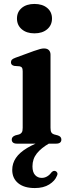

<svg xmlns="http://www.w3.org/2000/svg" viewBox="-20 -728 357 973"><path d="M219 -22.5 230.5 -2Q188.5 22 166.5 49.8Q144.5 77.5 144.5 115Q144.5 144.5 157.8 159Q171 173.5 191.5 173.5Q206 173.5 218.5 166.2Q231 159 239.5 147Q244.5 141.5 249.2 139.2Q254 137 260 138.5Q266 140 269.8 146.8Q273.5 153.5 268 164Q258.5 188.5 229.5 206.8Q200.5 225 156.5 225Q102 225 72 200.2Q42 175.5 42 133Q42 100 60.5 72.5Q79 45 118.2 21.5Q157.5 -2 219 -22.5ZM236 -451V-80Q236 -64.5 240.2 -57.2Q244.5 -50 253.5 -47L272.5 -42Q282 -39 286.5 -33.8Q291 -28.5 291 -20.5Q291 -11 284.5 -5.5Q278 0 263.5 0H66.5Q52.5 0 46 -5.5Q39.5 -11 39.5 -20.5Q39.5 -28 44 -33.2Q48.5 -38.5 58 -42L77.5 -47Q86.5 -50.5 90.8 -57.5Q95 -64.5 95 -80V-366.5Q95 -379.5 91.2 -385Q87.5 -390.5 79 -392L52.5 -394Q43.5 -396 39.5 -400.5Q35.5 -405 35.5 -412Q35.5 -420.5 40.2 -425.5Q45 -430.5 58.5 -435.5L151.5 -469.5Q171 -476.5 182.8 -479.5Q194.5 -482.5 202.5 -482.5Q219.5 -482.5 227.8 -473.8Q236 -465 236 -451ZM154.5 -559Q114.5 -559 90.2 -579.8Q66 -600.5 66 -634Q66 -667.5 90.2 -687.8Q114.5 -708 154.5 -708Q195 -708 219.2 -687.8Q243.5 -667.5 243.5 -634Q243.5 -600.5 219.2 -579.8Q195 -559 154.5 -559Z"/></svg>

Font: Fraunces SemiBold
Style: Regular
Weight: 600
Version: Version 1.000;[b76b70a41]